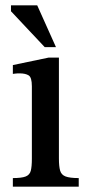

<svg xmlns="http://www.w3.org/2000/svg" viewBox="-20 -697 338 717"><path d="M274 -32V0H28V-32Q61 -32 76 -38Q91 -44 95 -59.5Q99 -75 99 -104V-375Q99 -408 87 -415.5Q75 -423 53 -423Q43 -423 35.5 -422Q28 -421 28 -421V-454L162 -482H200V-105Q200 -76 204.5 -60Q209 -44 225 -38Q241 -32 274 -32ZM189 -521H147L21 -655V-677H119Z"/></svg>

Font: STIX Two Text Medium
Style: Regular
Weight: 500
Designer: Ross Mills, John Hudson & Paul Hanslow, Tiro Typeworks Ltd; with prior portions MicroPress Inc., and Coen Hoffman.
Foundry: Tiro Typeworks Ltd
Version: Version 2.13 b171